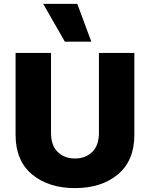

<svg xmlns="http://www.w3.org/2000/svg" viewBox="-20 -952 770 986"><path d="M202 -932H377L449 -738H313ZM488 -269V-680H670V-260Q670 -127 585.5 -56.5Q501 14 365 14Q229 14 144.5 -56.5Q60 -127 60 -260V-680H242V-269Q242 -205 276.5 -171.5Q311 -138 365 -138Q419 -138 453.5 -171.5Q488 -205 488 -269Z"/></svg>

Font: Palanquin Dark
Style: Bold
Weight: 700
Designer: Pria Ravichandran
Version: Version 1.000